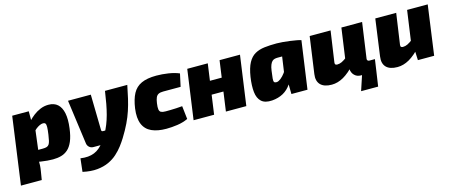

<svg xmlns="http://www.w3.org/2000/svg" viewBox="-65 -1083 4396 1871"><g transform="rotate(-15 2133.0 -147.5)"><path d="M443 -512Q500 -512 535 -480.5Q570 -449 582.5 -388Q595 -327 583 -236Q573 -158 552 -109Q531 -60 501 -33.5Q471 -7 433 3.5Q395 14 350 14Q326 14 293.5 11.5Q261 9 226.5 3.5Q192 -2 162.5 -11.5Q133 -21 115 -35L135 -113Q170 -113 200.5 -113Q231 -113 280 -113Q305 -113 320 -118Q335 -123 343.5 -135.5Q352 -148 357.5 -171Q363 -194 368 -230Q375 -279 375.5 -305Q376 -331 369 -341Q362 -351 346 -351Q330 -351 310.5 -342Q291 -333 273 -318.5Q255 -304 243 -287L205 -367Q215 -382 236.5 -406Q258 -430 289.5 -454.5Q321 -479 360 -495.5Q399 -512 443 -512ZM242 -500V-374L264 -358L223 -27L212 -11Q213 14 211.5 39.5Q210 65 205 94L191 180H-19L75 -500Z M1236 -500Q1222 -428 1208 -368Q1194 -308 1175.5 -252Q1157 -196 1129 -137.5Q1101 -79 1059 -11Q1038 23 1010 60Q982 97 944.5 131Q907 165 857 188Q807 211 742 217.5Q677 224 595 206L610 73Q651 79 685.5 76Q720 73 749.5 61Q779 49 803.5 28Q828 7 850.5 -22.5Q873 -52 894 -89Q919 -133 936.5 -177Q954 -221 967 -269.5Q980 -318 990.5 -374.5Q1001 -431 1011 -500ZM868 -500 875 -142Q875 -126 891 -126H947L906 0H761Q736 0 719 -15.5Q702 -31 699 -53L638 -500Z M1532 -514Q1590 -514 1652 -504.5Q1714 -495 1761 -475L1733 -347Q1677 -347 1633 -347Q1589 -347 1557 -347Q1527 -347 1509.5 -338Q1492 -329 1483 -308.5Q1474 -288 1469 -253Q1463 -212 1466.5 -190.5Q1470 -169 1485.5 -161.5Q1501 -154 1531 -154Q1551 -154 1578 -154.5Q1605 -155 1636.5 -156.5Q1668 -158 1699 -161L1714 -28Q1665 -5 1606.5 3.5Q1548 12 1494 12Q1406 12 1346.5 -15Q1287 -42 1262 -102Q1237 -162 1250 -259Q1263 -349 1293 -405Q1323 -461 1380.5 -487.5Q1438 -514 1532 -514Z M2048 -500 1978 0H1771L1841 -500ZM2152 -330 2134 -195H1998L2017 -330ZM2373 -500 2303 0H2097L2167 -500Z M2745 -514Q2771 -514 2806.5 -511Q2842 -508 2878.5 -503Q2915 -498 2944.5 -492.5Q2974 -487 2988 -482L2825 -376Q2800 -377 2777 -377Q2754 -377 2719 -377Q2703 -377 2689 -373.5Q2675 -370 2664 -359.5Q2653 -349 2644 -327.5Q2635 -306 2630 -270Q2623 -219 2620.5 -192.5Q2618 -166 2625 -157Q2632 -148 2651 -149Q2670 -151 2693 -169.5Q2716 -188 2737 -216.5Q2758 -245 2771 -277L2805 -221Q2790 -148 2756.5 -97.5Q2723 -47 2674 -20Q2625 7 2561 12Q2489 17 2453 -16Q2417 -49 2410 -113Q2403 -177 2416 -264Q2430 -353 2457.5 -403.5Q2485 -454 2526.5 -477.5Q2568 -501 2623 -507.5Q2678 -514 2745 -514ZM2783 -500 2988 -482 2920 0H2758L2756 -109L2729 -125Z M3287 -500 3242 -189Q3240 -173 3246.5 -167.5Q3253 -162 3265 -162Q3288 -162 3311.5 -173Q3335 -184 3371 -212L3407 -126Q3341 -53 3282 -19.5Q3223 14 3163 14Q3086 14 3050 -23.5Q3014 -61 3024 -130L3076 -500ZM3472 -5 3615 0 3593 149H3421ZM3605 -500 3554 -141Q3553 -131 3559 -124.5Q3565 -118 3575 -118H3632L3615 0H3457Q3420 0 3394.5 -25.5Q3369 -51 3367 -91L3365 -134L3346 -146L3396 -500Z M3949 -500 3904 -189Q3902 -173 3909 -167.5Q3916 -162 3927 -162Q3951 -162 3974 -173Q3997 -184 4034 -212L4070 -126Q4004 -53 3945 -19.5Q3886 14 3826 14Q3748 14 3712.5 -23.5Q3677 -61 3687 -130L3738 -500ZM4267 -500 4198 0H4034L4028 -134L4009 -146L4059 -500Z"/></g></svg>

Font: Exo 2 Black
Style: Italic
Weight: 900
Italic angle: -8°
Designer: Natanael Gama
Foundry: Natanael Gama
Version: Version 2.010